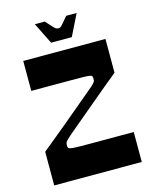

<svg xmlns="http://www.w3.org/2000/svg" viewBox="-128 -963 843 1048"><g transform="rotate(-15 293.5 -438.5)"><path d="M46 0V-190.2Q71 -210.9 107.4 -240.5Q143.9 -270.1 184.4 -304Q224.9 -338 263.7 -370.4Q302.5 -402.8 333.2 -428.6Q363.8 -454.4 379.1 -467.4Q397.1 -483 400.8 -490.6Q403.4 -495 403.6 -499.9Q403.8 -504.9 403.8 -512.2Q403.8 -518.8 400.4 -522.8Q397.1 -526.8 385.1 -528.3Q373.1 -529.8 347.5 -530.3Q321.8 -530.8 277.2 -530.8Q249.8 -530.8 225.5 -530.8Q201.2 -530.8 176.3 -530.8Q151.5 -530.8 123 -530.8Q94.6 -530.8 58.6 -530.8V-700H523.1V-509.1Q498.1 -488.5 462 -458.9Q425.9 -429.2 386.2 -395.6Q346.6 -362 308.2 -330.1Q269.9 -298.2 240.3 -273.2Q210.6 -248.3 196.3 -235.9Q183.7 -224.3 177.8 -217.7Q172 -211 170.7 -205.2Q169.3 -199.4 169.3 -189.8Q169.3 -181.8 173.4 -177.7Q177.4 -173.5 192.2 -171.7Q207 -169.9 238.7 -169.5Q270.4 -169.2 326.7 -169.2Q363 -169.2 393.5 -169.2Q424 -169.2 458.6 -169.2Q493.2 -169.2 540.8 -169.2V0ZM231.3 -756.9 171.6 -877.4H227.3Q252 -850 262.7 -838.7Q273.4 -827.4 278.4 -825Q283.4 -822.7 289.7 -822.7Q297.1 -822.7 301.6 -825Q306.1 -827.4 316.1 -838.7Q326.1 -850 348.8 -877.4H407.9L348.2 -756.9Z"/></g></svg>

Font: Ojuju ExtraLight
Style: Regular
Weight: 200
Designer: Chisaokwu Joboson, Mirko Velimirovic
Foundry: Udi Foundry
Version: Version 1.000